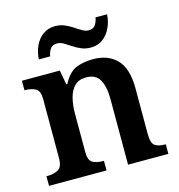

<svg xmlns="http://www.w3.org/2000/svg" viewBox="-111 -851 882 948"><g transform="rotate(-15 330.0 -377.0)"><path d="M23 0V-49H27Q60 -49 83 -61.5Q106 -74 106 -119V-421Q106 -463 85 -475Q64 -487 31 -487H28V-536H222L235 -462H240Q270 -518 308 -533Q346 -548 394 -548Q471 -548 515.5 -502Q560 -456 560 -354V-121Q560 -74 578 -61.5Q596 -49 629 -49H633V0H427V-334Q427 -399 407 -434.5Q387 -470 337 -470Q300 -470 278.5 -448Q257 -426 248 -390Q239 -354 239 -313V-115Q239 -72 259.5 -60.5Q280 -49 313 -49H317V0ZM400 -606Q373 -606 351 -615.5Q329 -625 310.5 -637.5Q292 -650 275.5 -659.5Q259 -669 243 -669Q218 -669 207.5 -652.5Q197 -636 194 -616H136Q138 -653 152.5 -684.5Q167 -716 193 -735Q219 -754 255 -754Q282 -754 304 -744.5Q326 -735 344.5 -722.5Q363 -710 379.5 -700.5Q396 -691 411 -691Q436 -691 446.5 -707.5Q457 -724 460 -744H519Q517 -707 502 -675.5Q487 -644 461.5 -625Q436 -606 400 -606Z"/></g></svg>

Font: Noto Naskh Arabic UI Semi
Style: Bold
Weight: 700
Designer: Monotype Design Team, David Williams, Mohamad Dakak and Nizar Qandah
Foundry: Monotype Imaging Inc.
Version: Version 2.014; ttfautohint (v1.8.4.7-5d5b)